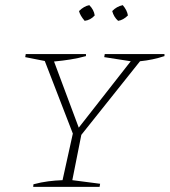

<svg xmlns="http://www.w3.org/2000/svg" viewBox="-20 -726 659 746"><path d="M109 0 110 -10Q140 -18 167.5 -21.5Q195 -25 223 -26L263 -207L154 -489L78 -504L80 -516H314V-508Q285 -500 254 -495Q223 -490 190 -487L286 -230L488 -488L385 -504L387 -516H619V-508Q574 -493 524 -488L296 -202L261 -26L369 -12L367 0ZM327 -706Q345 -688 348 -666Q332 -648 309 -645Q291 -666 287 -683Q306 -702 327 -706ZM457 -706Q474 -686 477 -666Q459 -648 439 -645Q422 -660 416 -683Q433 -701 457 -706Z"/></svg>

Font: Piazzolla SC Thin
Style: Italic
Weight: 100
Italic angle: -11.3°
Designer: Juan Pablo del Peral
Foundry: Huerta Tipografica
Version: Version 1.330